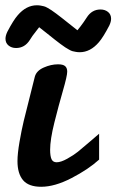

<svg xmlns="http://www.w3.org/2000/svg" viewBox="-20 -715 445 735"><path d="M359.4 -203.1V-104Q317.9 -66.4 253.7 -33.2Q189.5 0 137.7 0Q89.4 0 68.1 -25.4Q46.9 -50.8 46.9 -98.1Q46.9 -127 54.7 -171.9Q62.5 -216.8 70.8 -251.7Q79.1 -286.6 93.8 -343.5Q108.4 -400.4 113.3 -421.4Q119.6 -444.3 147.5 -456.5Q175.3 -468.8 202.1 -468.8Q221.7 -468.8 229.5 -461.7Q237.3 -454.6 237.3 -440.9Q237.3 -424.3 220.9 -367.9Q204.6 -311.5 188.2 -246.1Q171.9 -180.7 171.9 -141.6Q171.9 -117.7 177.2 -105.7Q182.6 -93.8 196.8 -93.8Q212.9 -93.8 237.1 -107.2Q261.2 -120.6 278.1 -134Q294.9 -147.5 323.7 -172.4Q352.5 -197.3 359.4 -203.1ZM276.4 -599.1Q282.2 -605.5 288.1 -613.8Q299.8 -628.9 312 -647.9Q331.5 -678.7 364.7 -678.7Q381.8 -678.7 393.6 -669.2Q405.3 -659.7 405.3 -643.1Q405.3 -631.8 398.4 -617.2Q375 -572.3 358.4 -553.2Q325.7 -515.1 285.2 -515.1Q277.3 -515.1 270.5 -516.4Q263.7 -517.6 257.8 -519Q252 -520.5 243.7 -525.4Q235.4 -530.3 229.5 -533.9Q223.6 -537.6 210.9 -547.1Q198.2 -556.6 189.9 -563.2Q181.6 -569.8 162.6 -585Q143.6 -600.1 129.9 -610.8Q122.1 -601.1 118.2 -595.7Q102.1 -575.7 94.2 -562Q74.7 -531.2 41.5 -531.2Q24.4 -531.2 12.7 -540.8Q1 -550.3 1 -566.9Q1 -578.1 7.8 -592.8Q31.2 -637.7 47.9 -656.7Q80.6 -694.8 121.1 -694.8Q128.9 -694.8 135.7 -693.6Q142.6 -692.4 148.4 -690.9Q154.3 -689.5 162.6 -684.6Q170.9 -679.7 176.8 -676Q182.6 -672.4 195.3 -662.8Q208 -653.3 216.3 -646.7Q224.6 -640.1 243.7 -625Q262.7 -609.9 276.4 -599.1Z"/></svg>

Font: iCiel Pacifico
Style: Regular
Weight: 400
Designer: Vernon Adams
Foundry: Vernon Adams
Version: Version 1.00 September 26, 2014, initial release